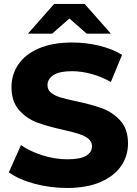

<svg xmlns="http://www.w3.org/2000/svg" viewBox="-20 -925 683 958"><path d="M24.1 -65.3 84.6 -200.9Q130.6 -169.2 192.8 -149.7Q255 -130.2 315.6 -130.2Q379.2 -130.2 409.1 -147.5Q439 -164.8 439 -195.3Q439 -218.3 420.7 -233Q402.3 -247.7 374.4 -256.6Q346.6 -265.6 297 -276.8Q216.4 -294.7 164.7 -313.9Q112.9 -333.2 75.1 -375.7Q37.3 -418.2 37.3 -490.7Q37.3 -552.7 71.4 -603.3Q105.6 -654 173.7 -683.4Q241.9 -712.9 340.7 -712.9Q408.7 -712.9 474.4 -697.2Q540.1 -681.4 589.1 -651.4L533.2 -516Q484.9 -542.9 435.4 -556.3Q386 -569.8 339.1 -569.8Q276.4 -569.8 246.7 -550.4Q217 -531.1 217 -499.6Q217 -476.6 235.1 -462.2Q253.1 -447.8 280.5 -439.3Q307.9 -430.9 358.3 -420.2Q437.9 -403.4 490.2 -384.2Q542.6 -364.9 580.6 -322.9Q618.7 -280.9 618.7 -208.9Q618.7 -146.9 584.3 -96.7Q550 -46.6 481.6 -16.8Q413.2 12.9 314.4 12.9Q230.6 12.9 151.6 -8.4Q72.7 -29.7 24.1 -65.3ZM250.3 -905.4H402.3L533.4 -757H412.6L273.2 -879.4H379.4L240.1 -757H119.2Z"/></svg>

Font: iiserrat Thin
Style: Regular
Weight: 100
Designer: Akira Ohta
Foundry: Akira Ohta
Version: Version 1.200;Glyphs 3.3.1 (3343)